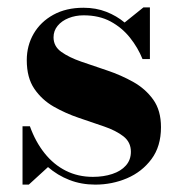

<svg xmlns="http://www.w3.org/2000/svg" viewBox="-20 -490 492 520"><path d="M41 10V-148H61Q76 -106 100.8 -75Q125.5 -44 158.5 -27.5Q191.5 -11 231.5 -11Q260.5 -11 284 -18.8Q307.5 -26.5 321 -41.8Q334.5 -57 334.5 -79Q334.5 -105 314.2 -120.8Q294 -136.5 261.8 -147.5Q229.5 -158.5 193.5 -170.8Q157.5 -183 125.5 -201.2Q93.5 -219.5 73 -249.5Q52.5 -279.5 52.5 -327Q52.5 -366.5 71.2 -398.8Q90 -431 124.5 -450Q159 -469 206 -469Q240 -469 268 -458Q296 -447 317.5 -429L368.5 -470H386V-330H366Q353.5 -361 332 -388Q310.5 -415 279.5 -431.8Q248.5 -448.5 206.5 -448.5Q184.5 -448.5 165.8 -441Q147 -433.5 136 -420Q125 -406.5 125 -389Q125 -364.5 146 -349.5Q167 -334.5 200.2 -323Q233.5 -311.5 270.8 -299Q308 -286.5 341 -268Q374 -249.5 395 -220.2Q416 -191 416 -145.5Q416 -93.5 390.2 -59Q364.5 -24.5 324 -7.2Q283.5 10 238 10Q200.5 10 168.2 -2.5Q136 -15 110 -37.5L58 10Z"/></svg>

Font: Bodoni Moda SC 11pt
Style: Bold
Weight: 700
Version: Version 2.005